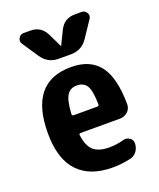

<svg xmlns="http://www.w3.org/2000/svg" viewBox="-144 -858 788 954"><g transform="rotate(-20 250.0 -380.5)"><path d="M403.3 -769.5Q420.9 -769.5 430.2 -753.9Q439.5 -738.3 428.7 -722.7L371.1 -636.7Q338.9 -589.8 283.2 -589.8H216.8Q161.1 -589.8 128.9 -636.7L71.3 -722.7Q61.5 -737.3 70.3 -753.4Q79.1 -769.5 96.7 -769.5H132.8Q188.5 -769.5 213.9 -718.8L249 -646.5Q249 -645.5 250 -645Q251 -644.5 251 -646.5L286.1 -718.8Q311.5 -769.5 367.2 -769.5ZM316.4 -300.8Q325.2 -300.8 325.2 -309.6Q324.2 -381.8 308.1 -408.2Q292 -434.6 254.9 -434.6Q221.7 -434.6 204.1 -407.7Q186.5 -380.9 182.6 -309.6Q182.6 -300.8 191.4 -300.8ZM259.8 -530.3Q360.4 -530.3 409.7 -466.3Q459 -402.3 460 -261.7Q460 -237.3 442.4 -221.7Q424.8 -206.1 401.4 -206.1H193.4Q184.6 -206.1 185.5 -198.2Q193.4 -137.7 221.2 -113.8Q249 -89.8 304.7 -89.8Q342.8 -89.8 380.9 -100.6Q398.4 -105.5 414.1 -95.2Q429.7 -85 429.7 -66.4Q429.7 -43 416.5 -24.4Q403.3 -5.9 380.9 -1Q334 9.8 285.2 9.8Q166 9.8 103 -57.1Q40 -124 40 -259.8Q40 -530.3 259.8 -530.3Z"/></g></svg>

Font: Rounded Mgen+ 1mn bold
Style: Bold
Weight: 700
Designer: [Source Han Sans]
Ryoko NISHIZUKA  (kana & ideographs); Paul D. Hunt (Latin, Greek & Cyrillic); Wenlong ZHANG  (bopomofo
Version: Version 1.059.20150602